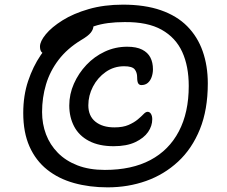

<svg xmlns="http://www.w3.org/2000/svg" viewBox="-20 -763 976 826"><path d="M443 43Q365 43 298.5 24.5Q232 6 183 -33Q134 -72 107 -132.5Q80 -193 80 -277Q80 -352 101 -414.5Q122 -477 155 -525.5Q188 -574 226 -607Q264 -640 299 -657Q334 -674 357 -674Q370 -674 376 -669.5Q382 -665 382 -652Q382 -637 370.5 -622.5Q359 -608 328 -590Q269 -554 232 -505.5Q195 -457 178 -400Q161 -343 161 -281Q161 -230 178 -185Q195 -140 229 -105.5Q263 -71 313.5 -51.5Q364 -32 431 -32Q547 -32 627 -74.5Q707 -117 749.5 -198Q792 -279 792 -393Q792 -478 764 -539.5Q736 -601 675.5 -635Q615 -669 516 -668Q438 -668 386 -650.5Q334 -633 296.5 -605.5Q259 -578 222 -549Q211 -541 200.5 -536.5Q190 -532 180 -532Q164 -532 158 -540Q152 -548 152 -563Q152 -585 177 -615.5Q202 -646 249 -675.5Q296 -705 362 -724Q428 -743 509 -743Q603 -743 672 -719Q741 -695 785.5 -650Q830 -605 852 -542.5Q874 -480 874 -404Q874 -291 840 -207Q806 -123 746 -67.5Q686 -12 608.5 15.5Q531 43 443 43ZM469 -134Q406 -134 363 -156.5Q320 -179 299 -219Q278 -259 278 -309Q278 -358 298 -403Q318 -448 352 -484Q386 -520 431 -541Q476 -562 527 -562Q567 -562 591.5 -549.5Q616 -537 627 -515.5Q638 -494 638 -465Q638 -448 632.5 -432Q627 -416 616 -406.5Q605 -397 588 -397Q579 -397 574.5 -404.5Q570 -412 570 -431Q570 -451 559.5 -464.5Q549 -478 514 -478Q470 -478 435 -453.5Q400 -429 380 -390.5Q360 -352 360 -310Q360 -264 390.5 -239.5Q421 -215 472 -215Q509 -215 533 -225.5Q557 -236 572.5 -249Q588 -262 597.5 -272Q607 -282 615 -282Q624 -282 629.5 -273Q635 -264 635 -250Q635 -221 617 -195Q599 -169 562 -151.5Q525 -134 469 -134Z"/></svg>

Font: Shantell Sans Light
Style: Regular
Weight: 400
Version: Version 1.011;[c5ecc13dd]